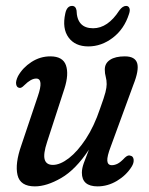

<svg xmlns="http://www.w3.org/2000/svg" viewBox="-20 -638 518 666"><path d="M432 -98Q442 -96.5 443.5 -84.8Q445 -73 436.5 -59.5Q417.5 -29.5 385.5 -10.5Q353.5 8.5 318.5 8.5Q264 8.5 264 -39Q264 -53.5 270.5 -71.8Q277 -90 288.5 -119Q242.5 -49.5 192.2 -20.5Q142 8.5 101 8.5Q50 8.5 40.8 -30.8Q31.5 -70 54 -134L111 -303.5Q132.5 -365.5 105.5 -365.5Q87.5 -365.5 64.5 -342.5Q53 -330.5 46 -333.5Q38 -335 36 -345.8Q34 -356.5 42.5 -374Q59 -403.5 89.2 -423Q119.5 -442.5 154.5 -442.5Q198 -442.5 208.8 -411.5Q219.5 -380.5 203.5 -330.5L143.5 -146Q129.5 -103.5 135 -84.8Q140.5 -66 163.5 -66Q188.5 -66 218.8 -89.2Q249 -112.5 277.8 -156.2Q306.5 -200 327 -261Q341.5 -301 345.8 -318Q350 -335 350 -346Q350 -360 346.8 -371.5Q343.5 -383 343.5 -397Q343.5 -418.5 361.8 -430.5Q380 -442.5 413 -442.5Q448.5 -442.5 455.8 -418.8Q463 -395 442.5 -343.5L364.5 -130.5Q351 -95.5 352.2 -80.2Q353.5 -65 368 -65Q377.5 -65 388 -70.2Q398.5 -75.5 413.5 -91.5Q424.5 -101.5 432 -98ZM303 -540Q354 -540 394 -602Q405.5 -617.5 417.5 -617.5Q425.5 -617.5 428.8 -610Q432 -602.5 427.5 -589.5Q411 -537.5 371.5 -507.2Q332 -477 286.5 -477Q240.5 -477 217.8 -508Q195 -539 206.5 -591.5Q212 -617.5 230 -617.5Q242.5 -617.5 245.5 -602Q247 -540 303 -540Z"/></svg>

Font: Fraunces 144pt SuperSoft
Style: Italic
Weight: 400
Italic angle: -16°
Version: Version 1.000;[b76b70a41]